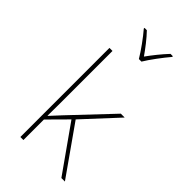

<svg xmlns="http://www.w3.org/2000/svg" viewBox="-298 -1077 1158 1158"><g transform="rotate(45 281.5 -497.5)"><path d="M306 -838H328C353 -880 404 -948 439 -989V-995H419C383 -957 345 -909 317 -870C290 -909 252 -959 217 -995H197V-989C231 -950 281 -881 306 -838ZM133 0H159V-175L276 -293L483 0H513L294 -311L495 -528H462L220 -272C199 -249 180 -228 160 -207H158C159 -268 159 -320 159 -381V-760H133Z"/></g></svg>

Font: Noto Sans Mono SemiCondensed Thin
Style: Regular
Weight: 100
Width: 4
Designer: Monotype Design Team
Foundry: Monotype Imaging Inc.
Version: Version 2.014